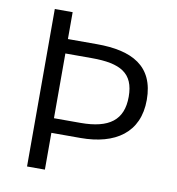

<svg xmlns="http://www.w3.org/2000/svg" viewBox="-82 -806 809 879"><g transform="rotate(10 322.5 -366.0)"><path d="M102 0H185V-171H320C482 -171 589 -243 589 -395C589 -553 483 -607 320 -607H185V-732H102ZM185 -239V-540H308C441 -540 505 -505 505 -395C505 -287 442 -239 308 -239Z"/></g></svg>

Font: ChiuKong Gothic MN Normal
Style: Regular
Weight: 350
Designer: Ryoko NISHIZUKA 西塚涼子 (kana, bopomofo & ideographs); Paul D. Hunt (Latin, Greek & Cyrillic); Sandoll Communications 산돌커뮤니
Foundry: Adobe
Version: Version 1.300